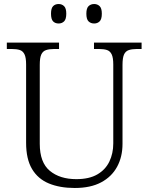

<svg xmlns="http://www.w3.org/2000/svg" viewBox="-20 -926 740 956"><path d="M352 10Q278 10 223.5 -12.5Q169 -35 139.5 -84.5Q110 -134 110 -215V-605Q110 -639 102 -655.5Q94 -672 78.5 -677Q63 -682 40 -682H14V-714H274V-682H248Q225 -682 209 -676.5Q193 -671 185.5 -654.5Q178 -638 178 -603V-210Q178 -117 228 -75.5Q278 -34 360 -34Q424 -34 464.5 -57.5Q505 -81 524.5 -121.5Q544 -162 544 -212V-605Q544 -639 536 -655.5Q528 -672 512.5 -677Q497 -682 474 -682H448V-714H685V-682H660Q637 -682 621 -676.5Q605 -671 597.5 -654.5Q590 -638 590 -603V-210Q590 -145 563 -95.5Q536 -46 483.5 -18Q431 10 352 10ZM449 -809Q432 -809 421 -819.5Q410 -830 410 -858Q410 -885 421 -895.5Q432 -906 449 -906Q465 -906 476 -895.5Q487 -885 487 -858Q487 -830 476 -819.5Q465 -809 449 -809ZM272 -809Q255 -809 244.5 -819.5Q234 -830 234 -858Q234 -885 244.5 -895.5Q255 -906 272 -906Q288 -906 299 -895.5Q310 -885 310 -858Q310 -830 299 -819.5Q288 -809 272 -809Z"/></svg>

Font: Noto Serif Kannada Light
Style: Regular
Weight: 300
Version: Version 2.003